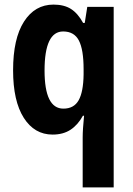

<svg xmlns="http://www.w3.org/2000/svg" viewBox="-20 -627 580 836"><path d="M340 -28Q340 -46 341.5 -69Q343 -92 346 -123H341Q319 -83 287 -62Q255 -41 209 -41Q130 -41 83.5 -114Q37 -187 37 -321Q37 -459 84.5 -533Q132 -607 213 -607Q259 -607 289 -588Q319 -569 342 -527H349L360 -597H475V189H340ZM256 -154Q302 -154 322.5 -190.5Q343 -227 344 -303V-326Q344 -411 323.5 -450.5Q303 -490 255 -490Q174 -490 174 -320Q174 -154 256 -154Z"/></svg>

Font: Noto Sans Tamil UI Condensed
Style: Bold
Weight: 700
Width: 3
Designer: Jelle Bosma - Monotype Design Team
Foundry: Monotype Imaging Inc.
Version: Version 2.004; ttfautohint (v1.8.4.7-5d5b)